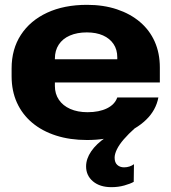

<svg xmlns="http://www.w3.org/2000/svg" viewBox="-20 -568 709 794"><path d="M340 11Q269 11 211.5 -7.5Q154 -26 113 -60.5Q72 -95 50 -143.5Q28 -192 28 -253V-285Q28 -365 66.5 -424Q105 -483 175 -515.5Q245 -548 340 -548Q408 -548 463.5 -529.5Q519 -511 559 -477Q599 -443 620 -395.5Q641 -348 641 -289V-227H178V-323H479L465 -306V-331Q465 -363 449.5 -386Q434 -409 406 -421.5Q378 -434 339 -434Q299 -434 269 -421Q239 -408 223 -383.5Q207 -359 207 -326V-212Q207 -180 223.5 -155.5Q240 -131 270.5 -117.5Q301 -104 342 -104Q390 -104 422.5 -120Q455 -136 465 -165H635Q625 -112 584 -72.5Q543 -33 480.5 -11Q418 11 340 11ZM441 206Q393 206 364.5 182Q336 158 336 120Q336 89 357 58Q378 27 418.5 -0.5Q459 -28 517 -47L529 -45L539 -39Q511 -14 492 8Q473 30 463.5 49.5Q454 69 454 84Q454 104 465 114Q476 124 493 124Q505 124 515.5 120.5Q526 117 534 111L533 184Q519 192 494 199Q469 206 441 206Z"/></svg>

Font: Hubot Sans SemiExpanded
Style: Bold
Weight: 700
Width: 6
Designer: Deni Anggara
Foundry: GitHub, Inc., Subsidiary of Microsoft Corporation
Version: Version 2.000